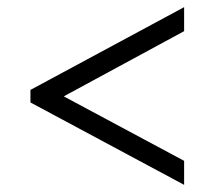

<svg xmlns="http://www.w3.org/2000/svg" viewBox="-20 -626 599 536"><path d="M494 -110 65 -340V-375L494 -606V-539L158 -357L494 -177Z"/></svg>

Font: Noto Serif Tamil
Style: Regular
Weight: 400
Designer: Indian Type Foundry, Tom Grace, and the Monotype Design Team
Foundry: Monotype Imaging Inc.
Version: Version 2.003